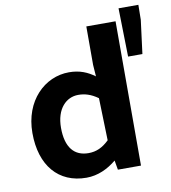

<svg xmlns="http://www.w3.org/2000/svg" viewBox="-86 -839 824 925"><g transform="rotate(-10 326.5 -376.5)"><path d="M410 -46 418 0H531V-706H388V-518L392 -461C358 -486 320 -503 267 -503C148 -503 43 -403 43 -245C43 -86 126 12 263 12C319 12 369 -12 410 -46ZM388 -355 394 -148C362 -117 331 -103 293 -103C224 -103 183 -149 183 -246C183 -339 233 -388 292 -388C323 -388 353 -380 388 -355ZM653 -765H556L561 -528H631L652 -692Z"/></g></svg>

Font: Falling Sky
Style: SeBd
Weight: 600
Designer: Paul D. Hunt
Foundry: Adobe Systems Incorporated
Version: Version 1.02